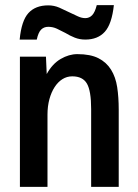

<svg xmlns="http://www.w3.org/2000/svg" viewBox="-20 -748 540 752"><path d="M445 -16H337V-321Q337 -392 320.5 -420.5Q304 -449 263 -449Q242 -449 224.5 -438Q207 -427 194 -407Q181 -387 173.5 -359.5Q166 -332 166 -299V-16H58V-526H160L163 -458Q185 -498 217.5 -517Q250 -536 283 -536Q334 -536 365.5 -520Q397 -504 415 -475Q433 -446 439 -406.5Q445 -367 445 -319ZM57 -593Q64 -667 91.5 -697Q119 -727 169 -727Q192 -727 212.5 -718Q233 -709 253 -699Q270 -691 285 -684Q300 -677 314 -677Q330 -677 341 -688.5Q352 -700 359 -728H426Q418 -654 390.5 -623.5Q363 -593 314 -593Q292 -593 273 -600.5Q254 -608 236 -619Q219 -628 203 -635.5Q187 -643 169 -643Q152 -643 141 -632Q130 -621 124 -593Z"/></svg>

Font: D2Coding ligature
Style: Bold
Weight: 700
Monospace: yes
Designer: Yong-Rak Park; Jeong-Hwan Yoon; Sang-Min Lee;
Foundry: NHN Corporation
Version: Version 1.3.2; Build 20180524